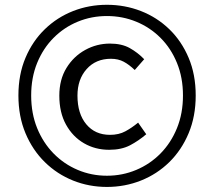

<svg xmlns="http://www.w3.org/2000/svg" viewBox="-20 -750 872 782"><path d="M415.6 11.4Q342.6 11.4 277.7 -14.6Q212.7 -40.6 162.7 -89.6Q112.6 -138.7 83.8 -207.4Q55 -276.1 55 -361Q55 -446.4 83.8 -514.5Q112.6 -582.7 162.7 -631.1Q212.7 -679.5 277.7 -705Q342.6 -730.5 415.6 -730.5Q488.5 -730.5 554 -705Q619.4 -679.5 669.5 -631.1Q719.6 -582.7 748.3 -514.5Q777.1 -446.4 777.1 -361Q777.1 -276.1 748.3 -207.4Q719.6 -138.7 669.5 -89.6Q619.4 -40.6 554 -14.6Q488.5 11.4 415.6 11.4ZM415.6 -34.3Q478.6 -34.3 534.7 -57.9Q590.9 -81.4 633.7 -124.8Q676.5 -168.3 700.8 -228.1Q725.2 -288 725.2 -361Q725.2 -434.1 700.8 -493.6Q676.5 -553.2 633.7 -595.9Q590.9 -638.7 534.7 -661.7Q478.6 -684.7 415.6 -684.7Q352.6 -684.7 296.8 -661.7Q240.9 -638.7 198.3 -595.9Q155.7 -553.2 131.3 -493.6Q107 -434.1 107 -361Q107 -288 131.3 -228.1Q155.7 -168.3 198.3 -124.8Q240.9 -81.4 296.8 -57.9Q352.6 -34.3 415.6 -34.3ZM424.5 -139.9Q368 -139.9 322.1 -166.5Q276.2 -193.1 248.9 -242.4Q221.6 -291.6 221.6 -360.6Q221.6 -425.8 250.7 -473.2Q279.7 -520.5 326.9 -546.5Q374 -572.5 427.8 -572.5Q475.7 -572.5 508.3 -554.3Q540.9 -536.1 567.3 -508.8L528.8 -464.9Q505.9 -486.9 483.7 -498.7Q461.5 -510.6 431.8 -510.6Q370.3 -510.6 332.9 -468.7Q295.5 -426.9 295.5 -360.6Q295.5 -286.9 331.4 -243.9Q367.2 -200.8 427.9 -200.8Q464.2 -200.8 490.8 -215.3Q517.4 -229.7 542.5 -250.6L575.7 -203.2Q544.5 -176.6 509.6 -158.2Q474.6 -139.9 424.5 -139.9Z"/></svg>

Font: Noto Sans TC Thin
Style: Regular
Weight: 100
Designer: Ryoko NISHIZUKA 西塚涼子 (kana, bopomofo & ideographs); Paul D. Hunt (Latin, Greek & Cyrillic); Sandoll Communications 산돌커뮤니
Foundry: Adobe
Version: Version 2.004-H2;hotconv 1.0.118;makeotfexe 2.5.65603